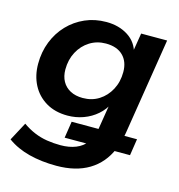

<svg xmlns="http://www.w3.org/2000/svg" viewBox="-103 -590 811 871"><g transform="rotate(15 302.0 -154.5)"><path d="M239 190Q169 190 110.5 175Q52 160 8 128L54 42Q81 61 109.5 73Q138 85 169 90Q200 95 233 95Q274 95 305 82.5Q336 70 355 45L362 57H243L255 -21H392L379 -9Q380 -13 380.5 -17.5Q381 -22 382 -26L402 -150L409 -149Q394 -117 366.5 -93Q339 -69 303.5 -56Q268 -43 229 -43Q170 -43 127.5 -68.5Q85 -94 62.5 -137.5Q40 -181 40 -236Q40 -292 59 -340Q78 -388 112 -423.5Q146 -459 191.5 -479Q237 -499 291 -499Q350 -499 393 -471.5Q436 -444 448 -393L440 -391L456 -489H578L506 -37Q505 -31 503 -21Q501 -11 500 -7L493 -21H562L550 57H466L483 45Q453 116 391.5 153Q330 190 239 190ZM275 -138Q318 -138 351 -159Q384 -180 403.5 -216.5Q423 -253 423 -299Q423 -348 394.5 -376Q366 -404 314 -404Q272 -404 238.5 -383Q205 -362 185.5 -325.5Q166 -289 166 -243Q166 -211 179 -187.5Q192 -164 216.5 -151Q241 -138 275 -138Z"/></g></svg>

Font: Nunito Sans 12pt ExtraLight
Style: Italic
Weight: 200
Italic angle: -9°
Designer: Vernon Adams
Foundry: Vernon Adams
Version: Version 3.101;gftools[0.9.27]